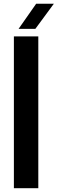

<svg xmlns="http://www.w3.org/2000/svg" viewBox="-20 -992 304 1012"><path d="M53.2 0V-800H181.9V0ZM78 -840 170.7 -972.4H263.9L166.4 -840Z"/></svg>

Font: Big Shoulders Text SC Thin
Style: Regular
Weight: 100
Designer: Patric King
Foundry: XO Type Co
Version: Version 2.002